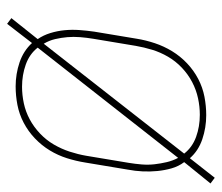

<svg xmlns="http://www.w3.org/2000/svg" viewBox="-62 -530 624 540"><g transform="rotate(-90 250.0 -260.0)"><path d="M20 32 4 20 64 -54Q52 -70 46.5 -89.5Q41 -109 39 -129.5Q37 -150 38 -171Q39 -192 43 -213L63 -333Q67 -358 75 -383.5Q83 -409 97 -432Q111 -455 131 -474Q151 -493 175 -505.5Q199 -518 225 -523Q251 -528 277 -528Q312 -528 344.5 -517Q377 -506 399 -482L453 -552L469 -540L410 -466Q421 -450 427 -430.5Q433 -411 435 -390.5Q437 -370 435.5 -349Q434 -328 431 -307L411 -187Q407 -162 398.5 -136.5Q390 -111 376 -88Q362 -65 342 -46Q322 -27 298 -14.5Q274 -2 248 3Q222 8 196 8Q161 8 128.5 -3Q96 -14 75 -38ZM76 -71 386 -466Q368 -489 338.5 -499.5Q309 -510 276 -510Q253 -510 229.5 -505Q206 -500 184.5 -488.5Q163 -477 144.5 -459.5Q126 -442 113.5 -420.5Q101 -399 93.5 -376Q86 -353 82 -330L62 -210Q59 -192 57.5 -173.5Q56 -155 58 -137.5Q60 -120 64 -103Q68 -86 76 -71ZM197 -10Q220 -10 243.5 -15Q267 -20 289 -31.5Q311 -43 329.5 -60.5Q348 -78 360.5 -99.5Q373 -121 380 -144Q387 -167 391 -190L411 -310Q414 -328 415.5 -346.5Q417 -365 415.5 -382.5Q414 -400 410 -417Q406 -434 397 -449L88 -54Q106 -31 135 -20.5Q164 -10 197 -10Z"/></g></svg>

Font: Iosevka SS18 Thin
Style: Italic
Weight: 100
Italic angle: -9°
Monospace: yes
Designer: Belleve Invis
Foundry: Belleve Invis
Version: Version 25.1.1; ttfautohint (v1.8.4)